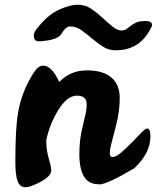

<svg xmlns="http://www.w3.org/2000/svg" viewBox="-20 -777 664 813"><path d="M163 -499Q199 -499 231 -430Q278 -479 347.5 -479Q417 -479 452 -448.5Q487 -418 487 -362.5Q487 -307 472.5 -250Q458 -193 451.5 -168.5Q445 -144 445 -128Q445 -112 456 -112Q471 -112 493 -131Q515 -150 537 -172.5Q559 -195 577.5 -214Q596 -233 603 -233Q617 -233 617 -199Q617 -129 548 -64Q432 4 400 4Q397 4 396 3Q316 3 316 -125Q316 -180 326.5 -226Q337 -272 342 -293Q347 -314 347 -336Q347 -372 305.5 -372Q264 -372 226.5 -310.5Q189 -249 176 -183V-176Q176 -142 186.5 -106Q197 -70 197 -56Q197 -22 112 11Q99 16 89 16Q64 16 54.5 -10Q45 -36 45 -91Q45 -233 56 -296Q71 -390 124 -471Q142 -499 163 -499ZM144 -602Q123 -602 123 -628Q123 -642 142 -663Q185 -716 231 -736.5Q277 -757 309 -757Q341 -757 366 -740Q391 -723 413 -702.5Q435 -682 456 -665Q477 -648 493 -648Q509 -648 516 -654Q523 -660 533 -667.5Q543 -675 556.5 -681.5Q570 -688 597 -688Q624 -688 624 -670Q624 -664 621 -662Q574 -564 470 -564Q439 -564 415 -580Q391 -596 369 -614.5Q347 -633 325 -649Q303 -665 276 -665Q258 -665 239 -632Q224 -610 168 -604Q154 -602 144 -602Z"/></svg>

Font: Leckerli One
Style: Regular
Weight: 400
Version: Version 1.001